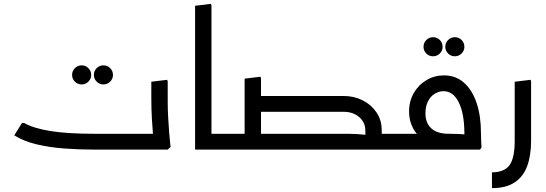

<svg xmlns="http://www.w3.org/2000/svg" viewBox="-20 -776 2830 996"><path d="M403 -338Q383 -338 368.5 -352.5Q354 -367 354 -387Q354 -408 368.5 -422.5Q383 -437 404 -437Q424 -437 438.5 -422.5Q453 -408 453 -387Q453 -367 438.5 -352.5Q424 -338 403 -338ZM516 -338Q496 -338 481.5 -352.5Q467 -367 467 -387Q467 -408 481.5 -422.5Q496 -437 517 -437Q537 -437 551.5 -422.5Q566 -408 566 -387Q566 -367 551.5 -352.5Q537 -338 516 -338Z M467 0Q392 0 315.5 -5.5Q239 -11 171 -27Q103 -43 54 -74L94 -138H105Q155 -110 243 -96Q331 -82 467 -82H774L773 0ZM774 0 777 -42Q777 -42 774 -74.5Q771 -107 768 -158Q765 -209 765 -265V-352L847 -362L850 -354V-247Q850 -206 852.5 -165Q855 -124 857.5 -89.5Q860 -55 862.5 -34.5Q865 -14 865 -14L850 0ZM679 0V-82H785V0ZM679 0Q668 0 663.5 -12Q659 -24 659 -42Q659 -60 663.5 -71Q668 -82 679 -82Z M1077 0 992 -1V-746L1074 -756L1077 -748ZM992 0V-82H1163V0ZM1163 0V-82Q1175 -82 1179 -71Q1183 -60 1183 -42Q1183 -24 1179 -12Q1175 0 1163 0Z M1882 0V-82H2046V0ZM2046 0V-82Q2058 -82 2062 -71Q2066 -60 2066 -42Q2066 -24 2062 -12Q2058 0 2046 0ZM1249 0V-368L1331 -378L1334 -370V0ZM1163 0V-82H1334V0ZM1163 0Q1152 0 1147.5 -12Q1143 -24 1143 -42Q1143 -60 1147.5 -71Q1152 -82 1163 -82ZM1303 -196V-278H1684V-196ZM1303 0V-82H1684V0ZM1875 -102Q1875 -128 1860.5 -149.5Q1846 -171 1821 -183.5Q1796 -196 1764 -196H1615V-207L1624 -278H1764Q1817 -278 1861.5 -255.5Q1906 -233 1933 -193Q1960 -153 1960 -102ZM1495 0 1492 -7 1533 -82H1659V0ZM1533 0V-82H1784Q1809 -82 1833.5 -80.5Q1858 -79 1874 -77Q1890 -75 1890 -75V0ZM1582 -196 1578 -203 1619 -278H1737V-196ZM1884 0Q1882 -17 1878.5 -41.5Q1875 -66 1875 -102H1960Q1960 -70 1963 -49Q1966 -28 1968 -14L1953 0Z M2226 -484Q2206 -484 2191.5 -498.5Q2177 -513 2177 -533Q2177 -554 2191.5 -568.5Q2206 -583 2227 -583Q2247 -583 2261.5 -568.5Q2276 -554 2276 -533Q2276 -513 2261.5 -498.5Q2247 -484 2226 -484ZM2339 -484Q2319 -484 2304.5 -498.5Q2290 -513 2290 -533Q2290 -554 2304.5 -568.5Q2319 -583 2340 -583Q2360 -583 2374.5 -568.5Q2389 -554 2389 -533Q2389 -513 2374.5 -498.5Q2360 -484 2339 -484Z M2046 0V-82H2311Q2334 -82 2357 -81Q2380 -80 2395 -78Q2410 -76 2410 -76L2389 -73Q2389 -77 2389 -80.5Q2389 -84 2389 -88Q2388 -190 2359 -246.5Q2330 -303 2281 -303Q2257 -303 2235 -289.5Q2213 -276 2200 -250Q2187 -224 2187 -188Q2187 -138 2217.5 -110Q2248 -82 2309 -82V-21Q2236 -21 2190 -45.5Q2144 -70 2123 -110Q2102 -150 2102 -196Q2102 -251 2126.5 -293.5Q2151 -336 2192.5 -360.5Q2234 -385 2283 -385Q2345 -385 2388 -346Q2431 -307 2453 -240Q2475 -173 2475 -86Q2475 -64 2476 -43.5Q2477 -23 2478 -11L2470 0ZM2046 0Q2035 0 2030.5 -12Q2026 -24 2026 -42Q2026 -60 2030.5 -71Q2035 -82 2046 -82Z M2532 200V118Q2595 118 2622.5 81.5Q2650 45 2650 -45V-352L2732 -362L2735 -354V-45Q2735 30 2715 85Q2695 140 2650 170Q2605 200 2532 200Z"/></svg>

Font: Fustat Medium
Style: Regular
Weight: 500
Designer: Mohamed Gaber, Khaled Hosny, Laura Garcia Mut
Foundry: Kief Type Foundry, Alif Type Foundry, Hard Type Foundry
Version: Version 1.007